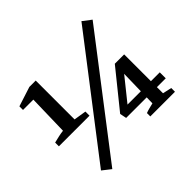

<svg xmlns="http://www.w3.org/2000/svg" viewBox="-173 -845 1090 1090"><g transform="rotate(-45 372.0 -300.0)"><path d="M21 -247V-277Q41 -282 61 -286.5Q81 -291 100 -293L106 -537H23V-566L141 -604H192V-292L267 -280V-247ZM144 59 93 19 614 -659 665 -620ZM508 0V-27Q524 -33 538.5 -36.5Q553 -40 569 -44L570 -91H405L397 -131L577 -354H652V-139H723V-91H652V-42L706 -30V0ZM464 -139H571L574 -276Z"/></g></svg>

Font: Piazzolla SC SemiBold
Style: Regular
Weight: 600
Designer: Juan Pablo del Peral
Foundry: Huerta Tipografica
Version: Version 1.330